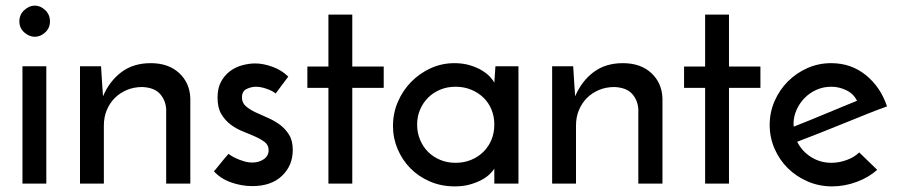

<svg xmlns="http://www.w3.org/2000/svg" viewBox="-20 -654 3194 684"><path d="M145 0H60V-418H145ZM66.5 -538.5Q49 -554 49 -578Q49 -602 66.5 -618Q84 -634 104 -634Q124 -634 141 -618Q158 -602 158 -578Q158 -554 141 -538.5Q124 -523 104 -523Q84 -523 66.5 -538.5Z M265 -418H340Q342 -387 343.5 -361.5Q345 -336 347 -311Q370 -365 412.5 -397Q455 -429 517 -429Q580 -429 618 -394Q656 -359 658 -304V0H572V-265Q570 -297 550 -319.5Q530 -342 487 -344Q457 -344 432 -333.5Q407 -323 389 -305Q371 -287 360.5 -262Q350 -237 350 -207V0H265Z M1007 -381 962 -321Q961 -322 955 -326Q949 -330 939.5 -334Q930 -338 917.5 -341.5Q905 -345 892 -345Q875 -345 858.5 -337Q842 -329 842 -307Q842 -288 855.5 -276Q869 -264 889 -254.5Q909 -245 932.5 -235Q956 -225 976 -210.5Q996 -196 1009.5 -174.5Q1023 -153 1023 -120Q1023 -64 984.5 -27.5Q946 9 879 9Q840 9 802.5 -4.5Q765 -18 742 -44Q749 -51 757.5 -62Q766 -73 774.5 -83Q783 -93 788.5 -99.5Q794 -106 795 -106Q795 -105 802.5 -100Q810 -95 822 -89.5Q834 -84 849 -79.5Q864 -75 879 -75Q903 -75 920 -87Q937 -99 937 -119Q937 -137 923.5 -147.5Q910 -158 890 -167Q870 -176 846 -185.5Q822 -195 802 -210Q782 -225 768.5 -247.5Q755 -270 755 -306Q755 -340 767.5 -363Q780 -386 799.5 -400.5Q819 -415 843 -421.5Q867 -428 889 -428Q918 -428 951 -416Q984 -404 1007 -381Z M1150 -602H1235V-417H1347V-341H1235V0H1150V-341H1075V-417H1150Z M1476.5 -263.5Q1466 -239 1466 -210Q1466 -181 1476.5 -156Q1487 -131 1505 -113Q1523 -95 1548 -84.5Q1573 -74 1603 -74Q1633 -74 1658.5 -84.5Q1684 -95 1702.5 -113.5Q1721 -132 1731 -156.5Q1741 -181 1741 -210Q1741 -239 1731 -263.5Q1721 -288 1702.5 -306Q1684 -324 1658.5 -334.5Q1633 -345 1603 -345Q1573 -345 1548 -334.5Q1523 -324 1505 -306Q1487 -288 1476.5 -263.5ZM1380 -205Q1380 -251 1397.5 -291.5Q1415 -332 1445 -362.5Q1475 -393 1514.5 -411Q1554 -429 1599 -429Q1629 -429 1654 -421.5Q1679 -414 1697 -403Q1715 -392 1726 -380Q1737 -368 1741 -359L1745 -418H1827V0H1741V-53Q1736 -45 1725 -34Q1714 -23 1696.5 -13.5Q1679 -4 1655 3Q1631 10 1600 10Q1552 10 1511.5 -7.5Q1471 -25 1442 -54.5Q1413 -84 1396.5 -123Q1380 -162 1380 -205Z M1947 -418H2022Q2024 -387 2025.5 -361.5Q2027 -336 2029 -311Q2052 -365 2094.5 -397Q2137 -429 2199 -429Q2262 -429 2300 -394Q2338 -359 2340 -304V0H2254V-265Q2252 -297 2232 -319.5Q2212 -342 2169 -344Q2139 -344 2114 -333.5Q2089 -323 2071 -305Q2053 -287 2042.5 -262Q2032 -237 2032 -207V0H1947Z M2492 -602H2577V-417H2689V-341H2577V0H2492V-341H2417V-417H2492Z M3033 -295Q3021 -320 2995 -332.5Q2969 -345 2942 -345Q2913 -345 2888.5 -334Q2864 -323 2846 -304.5Q2828 -286 2817.5 -262Q2807 -238 2807 -213Q2807 -208 2807.5 -206Q2808 -204 2808 -203Q2834 -213 2864.5 -225.5Q2895 -238 2925 -250.5Q2955 -263 2983 -274.5Q3011 -286 3033 -295ZM3105 -49Q3075 -22 3032 -6Q2989 10 2944 10Q2898 10 2857.5 -7.5Q2817 -25 2787 -54.5Q2757 -84 2739.5 -124Q2722 -164 2722 -209Q2722 -254 2739.5 -294Q2757 -334 2787 -364Q2817 -394 2856.5 -411.5Q2896 -429 2941 -429Q3012 -429 3064.5 -386.5Q3117 -344 3140 -275Q3109 -264 3069 -248Q3029 -232 2986 -214.5Q2943 -197 2900 -180Q2857 -163 2820 -149Q2837 -115 2869.5 -94.5Q2902 -74 2942 -74Q2969 -74 2996.5 -84Q3024 -94 3041 -111Z"/></svg>

Font: JosefinSans
Style: SemiBold
Weight: 600
Designer: Santiago Orozco
Foundry: Typemade
Version: Version 1.0 ; ttfautohint (v1.3)